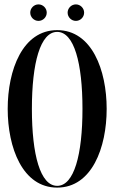

<svg xmlns="http://www.w3.org/2000/svg" viewBox="-20 -845 520 873"><path d="M155 -750C175.5 -750 192.5 -767 192.5 -787.5C192.5 -808 175.5 -825 155 -825C134.5 -825 117.5 -808 117.5 -787.5C117.5 -767 134.5 -750 155 -750ZM325 -750C345.5 -750 362.5 -767 362.5 -787.5C362.5 -808 345.5 -825 325 -825C304.5 -825 287.5 -808 287.5 -787.5C287.5 -767 304.5 -750 325 -750ZM240 -708C82 -708 15 -526 15 -350C15 -174 82 8 240 8C398 8 465 -174 465 -350C465 -526 398 -708 240 -708ZM240 0C163 0 125 -142 125 -350C125 -558 163 -700 240 -700C317 -700 355 -558 355 -350C355 -142 317 0 240 0Z"/></svg>

Font: Picaflor 48 pt
Style: Regular
Weight: 400
Designer: Ariel Martín Pérez
Foundry: Tunera Type Foundry
Version: Version 1.000;hotconv 1.0.109;makeotfexe 2.5.65596